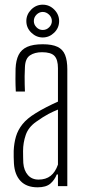

<svg xmlns="http://www.w3.org/2000/svg" viewBox="-20 -795 366 820"><path d="M140.5 5Q93.5 5 68 -21.8Q42.5 -48.5 39.5 -97Q39 -112 38.5 -123.8Q38 -135.5 38.5 -151Q40 -184 48.2 -212Q56.5 -240 76 -264.5Q95.5 -289 131.5 -311Q152 -324 179 -337.8Q206 -351.5 227.5 -361V-504Q227.5 -540 212.8 -556Q198 -572 159.5 -572Q128 -572 108 -558.5Q88 -545 86.5 -509Q85.5 -489 85.2 -469.8Q85 -450.5 85.5 -433.8Q86 -417 86.5 -404H47.5Q46 -433.5 46 -457.2Q46 -481 46.5 -502Q48 -537.5 59.5 -560.5Q71 -583.5 96 -594.8Q121 -606 162.5 -606Q202.5 -606 225.5 -595Q248.5 -584 258 -560.2Q267.5 -536.5 267.5 -499V0H227.5V-50H222.5Q213 -26 194.8 -10.5Q176.5 5 140.5 5ZM144.5 -28Q176 -28 196.2 -44Q216.5 -60 227.5 -92V-327Q207.5 -319 186.5 -308Q165.5 -297 134.5 -275Q101.5 -252 90 -218.8Q78.5 -185.5 78.5 -150Q78.5 -136 78.8 -122.5Q79 -109 79.5 -99Q82 -67 99 -47.5Q116 -28 144.5 -28ZM162.5 -635Q135 -635 113.8 -655.5Q92.5 -676 92.5 -705Q92.5 -733 113.2 -754Q134 -775 162.5 -775Q191 -775 211.8 -754Q232.5 -733 232.5 -705Q232.5 -676 211.5 -655.5Q190.5 -635 162.5 -635ZM162.5 -667Q178.5 -667 190 -678.5Q201.5 -690 201.5 -705Q201.5 -721 189.5 -732.5Q177.5 -744 162.5 -744Q147.5 -744 136 -732.5Q124.5 -721 124.5 -705Q124.5 -690 135.8 -678.5Q147 -667 162.5 -667Z"/></svg>

Font: Big Shoulders Text SC Thin
Style: Regular
Weight: 100
Designer: Patric King
Foundry: XO Type Co
Version: Version 2.002